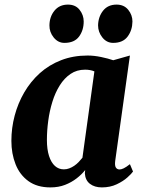

<svg xmlns="http://www.w3.org/2000/svg" viewBox="-20 -805 619 835"><path d="M481 -105Q478.5 -84.5 484 -76.2Q489.5 -68 500 -68Q507.5 -68 518 -73Q528.5 -78 545 -91L558.5 -59Q552.5 -50 534.2 -33.5Q516 -17 487.5 -3.5Q459 10 423 10Q391.5 10 371.2 -5.5Q351 -21 349 -51L350.5 -65.5Q335.5 -46.5 313.2 -29.2Q291 -12 262.8 -1Q234.5 10 199 10Q141.5 10 103.8 -17.2Q66 -44.5 47.8 -90.5Q29.5 -136.5 29.5 -192.5Q29.5 -248.5 43.8 -302.2Q58 -356 85.5 -403.2Q113 -450.5 153.2 -486.8Q193.5 -523 245.8 -543.2Q298 -563.5 361 -563.5Q389 -563.5 420 -557Q451 -550.5 472.5 -543L545 -563.5ZM390.5 -494.5Q381.5 -498.5 371.2 -500.2Q361 -502 350 -502Q314 -502 286.8 -483.5Q259.5 -465 239.8 -433.5Q220 -402 207.8 -362.2Q195.5 -322.5 189.8 -279.8Q184 -237 184 -196.5Q184 -155.5 193.2 -126.8Q202.5 -98 219 -83.2Q235.5 -68.5 257.5 -68.5Q270 -68.5 281.2 -72.8Q292.5 -77 302.8 -84Q313 -91 322 -100.2Q331 -109.5 338.5 -119ZM260 -618.5Q232.5 -618.5 213.5 -642Q194.5 -665.5 195 -695Q195.5 -732.5 217 -758.8Q238.5 -785 275.5 -785Q308.5 -785 326.2 -762.2Q344 -739.5 344 -711.5Q344 -673.5 323.8 -646Q303.5 -618.5 260 -618.5ZM472 -618.5Q444 -618.5 425.2 -642Q406.5 -665.5 406.5 -695Q407.5 -732.5 428.5 -758.8Q449.5 -785 487 -785Q519.5 -785 537.8 -762.2Q556 -739.5 556 -711.5Q555.5 -673.5 535 -646Q514.5 -618.5 472 -618.5Z"/></svg>

Font: Merriweather 28pt ExtraBold
Style: Italic
Weight: 800
Italic angle: -7.8°
Version: Version 2.101